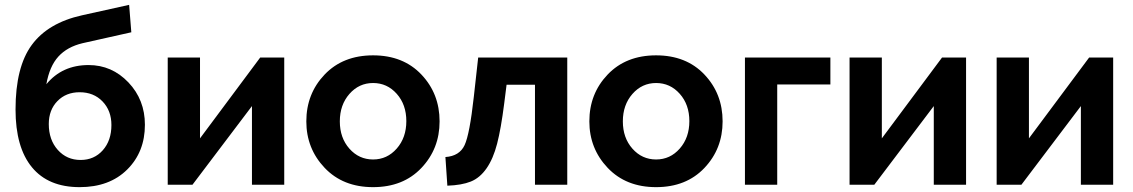

<svg xmlns="http://www.w3.org/2000/svg" viewBox="-20 -761 4669 791"><path d="M521 -628 320 -583Q257 -568 220.5 -528Q184 -488 171 -414Q236 -493 345 -493Q441 -493 509 -421.5Q577 -350 577 -247Q577 -135 504 -62.5Q431 10 308 10Q179 10 111.5 -72Q44 -154 44 -310Q44 -485 111 -576Q178 -667 318 -698L512 -741ZM181 -250Q181 -185 218 -143.5Q255 -102 312 -102Q368 -102 403.5 -142Q439 -182 439 -246Q439 -305 402.5 -343Q366 -381 308 -381Q252 -381 216.5 -344.5Q181 -308 181 -250Z M804 -524V-191L1052 -524H1151V0H1018V-324L773 0H671V-524Z M1242 -261Q1242 -375 1317.5 -454Q1393 -533 1517 -533Q1641 -533 1716 -454Q1791 -375 1791 -261Q1791 -148 1716 -69Q1641 10 1517 10Q1393 10 1317.5 -69.5Q1242 -149 1242 -261ZM1419.5 -374Q1380 -329 1380 -261Q1380 -193 1419.5 -148.5Q1459 -104 1517 -104Q1575 -104 1614.5 -149Q1654 -194 1654 -262Q1654 -330 1614.5 -374.5Q1575 -419 1517 -419Q1459 -419 1419.5 -374Z M1823 4 1815 -114Q1873 -118 1894 -163Q1915 -208 1932 -362L1950 -524H2317V0H2184V-412H2067L2057 -333Q2044 -231 2028 -169Q2012 -107 1984.5 -67.5Q1957 -28 1919.5 -13Q1882 2 1823 4Z M2408 -261Q2408 -375 2483.5 -454Q2559 -533 2683 -533Q2807 -533 2882 -454Q2957 -375 2957 -261Q2957 -148 2882 -69Q2807 10 2683 10Q2559 10 2483.5 -69.5Q2408 -149 2408 -261ZM2585.5 -374Q2546 -329 2546 -261Q2546 -193 2585.5 -148.5Q2625 -104 2683 -104Q2741 -104 2780.5 -149Q2820 -194 2820 -262Q2820 -330 2780.5 -374.5Q2741 -419 2683 -419Q2625 -419 2585.5 -374Z M3401 -524V-413H3182V0H3049V-524Z M3613 -524V-191L3861 -524H3960V0H3827V-324L3582 0H3480V-524Z M4219 -524V-191L4467 -524H4566V0H4433V-324L4188 0H4086V-524Z"/></svg>

Font: Raleway
Style: Bold
Weight: 700
Designer: Matt McInerney, Pablo Impallari, Rodrigo Fuenzalida
Foundry: Matt McInerney, Pablo Impallari, Rodrigo Fuenzalida
Version: Version 3.000